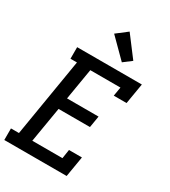

<svg xmlns="http://www.w3.org/2000/svg" viewBox="-234 -1097 1068 1208"><g transform="rotate(30 299.5 -492.5)"><path d="M-1 0V-84H57L151 -651H104V-735H574L549 -586H456L467 -651H248L210 -424H439L425 -340H197L154 -84H373L383 -149H477L452 0ZM395 -793 263 -925 341 -985 453 -837Z"/></g></svg>

Font: Iosevka Slab MdExObl
Style: Regular
Weight: 500
Width: 7
Italic angle: -9°
Monospace: yes
Designer: Belleve Invis
Foundry: Belleve Invis
Version: Version 11.1.1; ttfautohint (v1.8.3)